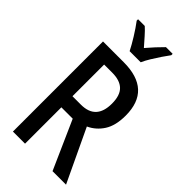

<svg xmlns="http://www.w3.org/2000/svg" viewBox="-288 -1008 1076 1076"><g transform="rotate(45 250.0 -470.5)"><path d="M62 0V-714H226Q446 -714 446 -510Q446 -431 415.5 -383.5Q385 -336 335 -313L483 0H376L248 -288H158V0ZM225 -376Q344 -376 344 -503Q344 -568 313.5 -597.5Q283 -627 222 -627H158V-376ZM206 -781Q190 -813 164 -855Q138 -897 113 -930V-941H166Q185 -924 206.5 -899.5Q228 -875 250 -850Q275 -879 292.5 -898Q310 -917 334 -941H387V-930Q372 -910 354.5 -884Q337 -858 320.5 -831Q304 -804 294 -781Z"/></g></svg>

Font: Noto Sans Mono ExtraCondensed Medium
Style: Regular
Weight: 500
Width: 2
Designer: Monotype Design Team
Foundry: Monotype Imaging Inc.
Version: Version 2.014